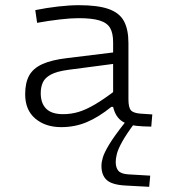

<svg xmlns="http://www.w3.org/2000/svg" viewBox="-20 -485 654 740"><path d="M223 -45Q254 -45 282.5 -53.5Q311 -62 346 -82.5Q381 -103 428 -139L416 -73H409Q361 -34 315 -14.5Q269 5 216 5Q155 5 116 -28Q77 -61 77 -122Q77 -166 92.5 -194Q108 -222 143.5 -238Q179 -254 238 -261L442 -286V-242L244 -216Q199 -210 176 -197.5Q153 -185 145 -167Q137 -149 137 -126Q137 -87 158 -66Q179 -45 223 -45ZM475 -102Q475 -71 484.5 -60Q494 -49 522 -47L567 -44L563 3L531 2Q478 0 451.5 -17Q425 -34 416 -73V-89V-322Q416 -357 404.5 -377Q393 -397 364 -406Q335 -415 282 -415Q253 -415 210 -410Q167 -405 123 -397L116 -446Q160 -455 204.5 -460Q249 -465 284 -465Q358 -465 399.5 -450Q441 -435 458 -403Q475 -371 475 -319ZM371 154Q371 140 376.5 121.5Q382 103 401 71.5Q420 40 461 -12H500Q467 32 451 61Q435 90 430.5 108Q426 126 426 139Q426 161 436 173Q446 185 474 187L559 192L555 235L462 230Q411 227 391 208.5Q371 190 371 154Z"/></svg>

Font: Intel One Mono Light
Style: Regular
Weight: 300
Monospace: yes
Designer: Fred Shallcrass
Foundry: Frere-Jones Type LLC
Version: Version 1.004